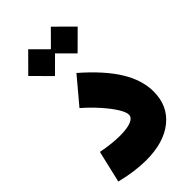

<svg xmlns="http://www.w3.org/2000/svg" viewBox="-260 -943 1025 1025"><g transform="rotate(-45 252.5 -430.5)"><path d="M72.3 -761.7 172.9 -862.8 258.8 -777.3 343.8 -862.8 445.3 -761.7 343.8 -660.6 258.8 -746.1 172.9 -660.6ZM487.3 -230Q487.3 -122.1 410.4 -60.1Q333.5 2 199.7 2Q115.2 2 13.7 -23.4L56.2 -204.6Q133.3 -189.5 192.9 -189.5Q247.1 -189.5 276.9 -201.4Q306.6 -213.4 306.6 -235.8Q306.6 -255.4 284.9 -290.3Q263.2 -325.2 226.3 -366.7Q189.5 -408.2 144.5 -447.3L265.6 -591.3Q378.9 -492.7 433.1 -404.3Q487.3 -315.9 487.3 -230Z"/></g></svg>

Font: Estedad-FD Black
Style: Regular
Weight: 900
Designer: Amin Abedi
Version: Version 7.3